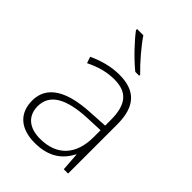

<svg xmlns="http://www.w3.org/2000/svg" viewBox="-226 -865 974 974"><g transform="rotate(45 260.5 -378.0)"><path d="M213 -766H168V-758C200 -715 263 -648 315 -606H343V-613C301 -653 241 -723 213 -766ZM269 -539C208 -539 150 -522 99 -498L111 -464C166 -491 214 -504 268 -504C356 -504 400 -459 400 -345V-305L300 -299C139 -291 48 -238 48 -133C48 -44 105 10 209 10C314 10 367 -37 399 -98H401L408 0H439V-353C439 -482 382 -539 269 -539ZM304 -268 400 -272V-219C399 -101 338 -24 213 -24C134 -24 88 -64 88 -133C88 -221 168 -261 304 -268Z"/></g></svg>

Font: Noto Sans Telugu ExtraLight
Style: Regular
Weight: 200
Designer: Jelle Bosma - Monotype Design Team
Foundry: Monotype Imaging Inc.
Version: Version 2.005